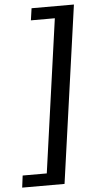

<svg xmlns="http://www.w3.org/2000/svg" viewBox="-62 -882 512 1007"><g transform="rotate(-5 194.5 -378.5)"><path d="M236 88H13L21 25H148L261 -782H135L144 -845H367Z"/></g></svg>

Font: Krub Medium
Style: Italic
Weight: 500
Italic angle: -8°
Designer: Ekaluck Peanpanawate
Foundry: Cadson Demak Co.,Ltd.
Version: Version 1.000; ttfautohint (v1.6)